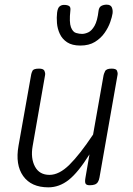

<svg xmlns="http://www.w3.org/2000/svg" viewBox="-20 -795 571 824"><path d="M187.5 9Q114 9 79.5 -39.5Q45 -88 59.5 -169.5L114 -476Q115 -482 119.5 -491.2Q124 -500.5 147.5 -500.5Q166.5 -500.5 170.8 -491Q175 -481.5 173.5 -473L120 -167.5Q111 -116 130 -80.2Q149 -44.5 192.5 -44.5Q234 -44.5 278 -88Q322 -131.5 379.5 -217.5L424.5 -472Q425.5 -477.5 430.8 -489Q436 -500.5 459 -500.5Q478.5 -500.5 482.2 -491.5Q486 -482.5 484.5 -474L407 -33.5Q405 -21.5 400.2 -14Q395.5 -6.5 387 -3.2Q378.5 0 365 0Q351 0 347.2 -7Q343.5 -14 346.5 -31L364 -132.5Q315.5 -55 275 -23Q234.5 9 187.5 9ZM325 -599.5Q289.5 -599.5 268.2 -613.5Q247 -627.5 236.8 -649.5Q226.5 -671.5 224.5 -695.8Q222.5 -720 225 -740.5Q227.5 -760.5 235.5 -767.2Q243.5 -774 254.5 -774Q269 -774 276.5 -769.2Q284 -764.5 282 -750Q276.5 -699 284.5 -678.2Q292.5 -657.5 306.5 -653.5Q320.5 -649.5 332 -649.5Q344.5 -649.5 359 -656.2Q373.5 -663 385.8 -684.2Q398 -705.5 403 -749Q405 -764.5 415.2 -769.8Q425.5 -775 437.5 -775Q455 -775 460 -763.2Q465 -751.5 463 -737Q461 -723 453 -700Q445 -677 429 -654Q413 -631 387.5 -615.2Q362 -599.5 325 -599.5Z"/></svg>

Font: Edu AU VIC WA NT Pre
Style: Regular
Weight: 400
Designer: Tina and Corey Anderson, Eben Sorkin, Mirko Velimirovic
Foundry: Google for Education
Version: Version 1.001